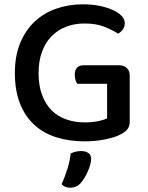

<svg xmlns="http://www.w3.org/2000/svg" viewBox="-20 -642 686 891"><path d="M582 -77Q582 -56 571.5 -42.5Q561 -29 539 -18Q513 -4 467 5Q421 14 373 14Q302 14 242.5 -4.5Q183 -23 140 -62Q97 -101 73 -161Q49 -221 49 -303Q49 -383 74 -443Q99 -503 141.5 -542.5Q184 -582 241.5 -602Q299 -622 364 -622Q407 -622 443 -614.5Q479 -607 505 -595Q531 -583 545 -567.5Q559 -552 559 -535Q559 -518 550 -505.5Q541 -493 528 -486Q501 -503 464 -518Q427 -533 371 -533Q326 -533 287 -518Q248 -503 219.5 -474Q191 -445 175 -402Q159 -359 159 -303Q159 -244 175.5 -200.5Q192 -157 220.5 -129Q249 -101 288.5 -87.5Q328 -74 374 -74Q406 -74 434 -79.5Q462 -85 477 -93V-253H339Q334 -259 330.5 -270.5Q327 -282 327 -294Q327 -317 337.5 -328Q348 -339 366 -339H534Q555 -339 568.5 -326.5Q582 -314 582 -291ZM355 207Q336 229 306 229Q280 229 266 213Q282 177 293.5 139.5Q305 102 308 70Q332 59 357 59Q377 59 390 68Q403 77 403 95Q403 107 398.5 123Q394 139 387 154.5Q380 170 371.5 184Q363 198 355 207Z"/></svg>

Font: Baloo Da 2 Medium
Style: Regular
Weight: 500
Designer: Noopur Datye, Sulekha Rajkumar and Ek Type
Foundry: Ek Type
Version: Version 1.640;hotconv 1.0.111;makeotfexe 2.5.65597; ttfautoh